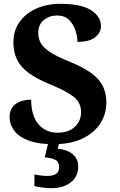

<svg xmlns="http://www.w3.org/2000/svg" viewBox="-20 -744 626 1004"><path d="M264 10Q175 10 123.5 -11.5Q72 -33 51 -65.5Q30 -98 30 -130Q30 -164 46 -184.5Q62 -205 88 -214Q114 -223 143 -223Q143 -138 181.5 -94Q220 -50 280 -50Q339 -50 371.5 -81Q404 -112 404 -158Q404 -209 362.5 -240Q321 -271 237 -305Q167 -334 126 -365.5Q85 -397 67.5 -435.5Q50 -474 50 -523Q50 -584 82 -629Q114 -674 169.5 -699Q225 -724 295 -724Q405 -724 456.5 -690.5Q508 -657 508 -608Q508 -573 477.5 -549Q447 -525 385 -525Q385 -553 374.5 -585Q364 -617 341 -640Q318 -663 279 -663Q239 -663 209.5 -639.5Q180 -616 180 -571Q180 -543 193 -519Q206 -495 242 -471.5Q278 -448 345 -421Q448 -379 492 -331Q536 -283 536 -209Q536 -145 502.5 -95.5Q469 -46 408 -18Q347 10 264 10ZM247 240Q231 240 204.5 237Q178 234 160 229V168Q198 176 228 176Q257 176 273 165.5Q289 155 289 130Q289 101 267.5 91Q246 81 214 79L235 -9H292L282 34Q331 38 360 62Q389 86 389 126Q389 179 350 209.5Q311 240 247 240Z"/></svg>

Font: Noto Serif Thai
Style: Bold
Weight: 700
Designer: Monotype Design Team
Foundry: Monotype Imaging Inc.
Version: Version 2.002; ttfautohint (v1.8.4.7-5d5b)